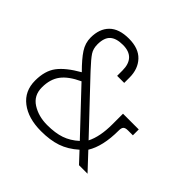

<svg xmlns="http://www.w3.org/2000/svg" viewBox="-168 -832 1018 1018"><g transform="rotate(45 341.0 -323.5)"><path d="M55 -153Q55 -226 88.5 -270.5Q122 -315 199 -359Q149 -409 125.5 -445Q102 -481 102 -522Q102 -588 139 -625Q176 -662 250 -662Q323 -662 360.5 -622Q398 -582 398 -518V-478H345V-518Q345 -566 321.5 -591Q298 -616 251 -616Q201 -616 177 -594Q153 -572 153 -522Q153 -490 168 -467Q183 -444 226 -398L240 -383L480 -129Q509 -186 509 -278V-358H627V-314H590Q571 -314 563.5 -306.5Q556 -299 556 -279Q556 -161 514 -93L601 0H537L481 -60Q435 -19 385 -2Q335 15 267 15Q171 15 113 -29.5Q55 -74 55 -153ZM449 -94 232 -324Q165 -293 135.5 -253.5Q106 -214 106 -153Q106 -92 154 -61.5Q202 -31 267 -31Q327 -31 369.5 -45.5Q412 -60 449 -94Z"/></g></svg>

Font: Pridi ExtraLight
Style: Regular
Weight: 275
Designer: Katatrad Team
Foundry: CadsonDemak
Version: Version 1.001